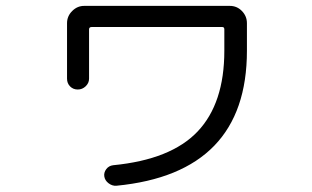

<svg xmlns="http://www.w3.org/2000/svg" viewBox="-20 -586 1040 639"><path d="M203.1 -324.2V-508.8Q203.1 -532.2 220.2 -549.3Q237.3 -566.4 259.8 -566.4H745.1Q768.6 -566.4 785.2 -549.3Q801.8 -532.2 801.8 -508.8V-417Q801.8 -9.8 367.2 32.2Q353.5 33.2 341.3 23.9Q329.1 14.6 327.1 1Q325.2 -11.7 333.5 -22.9Q341.8 -34.2 356.4 -36.1Q548.8 -54.7 637.7 -148.4Q726.6 -242.2 726.6 -417V-488.3Q726.6 -496.1 719.7 -496.1H285.2Q276.4 -496.1 276.4 -488.3V-324.2Q276.4 -309.6 265.1 -298.8Q253.9 -288.1 238.8 -288.1Q223.6 -288.1 213.4 -298.3Q203.1 -308.6 203.1 -324.2Z"/></svg>

Font: Rounded Mgen+ 1m regular
Style: Regular
Weight: 400
Designer: [Source Han Sans]
Ryoko NISHIZUKA  (kana & ideographs); Paul D. Hunt (Latin, Greek & Cyrillic); Wenlong ZHANG  (bopomofo
Version: Version 1.059.20150602